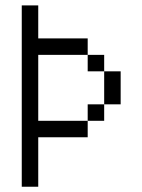

<svg xmlns="http://www.w3.org/2000/svg" viewBox="-20 -708 540 728"><path d="M62.5 -687.5V0H125V-187.5H312.5V-250H125Q125 -250 125 -500H312.5V-437.5H375Q375 -437.5 375 -312.5H312.5V-250H375V-312.5H437.5Q437.5 -312.5 437.5 -437.5H375V-500H312.5V-562.5H125Q125 -562.5 125 -687.5Z"/></svg>

Font: Unifont
Style: Regular
Weight: 500
Version: Version 15.1.04